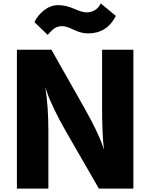

<svg xmlns="http://www.w3.org/2000/svg" viewBox="-20 -1061 869 1114"><path d="M78.1 33.2V-772.5H278.3L466.8 -439.5Q549.8 -292 574.2 -218.8L583 -193.4Q572.3 -282.2 572.3 -440.4V-772.5H753.9V33.2H553.7L361.3 -300.8Q323.2 -366.2 293.5 -429.2Q263.7 -492.2 253.9 -522.5L243.2 -552.7Q260.7 -443.4 260.7 -300.8V33.2ZM179.7 -932.6Q199.2 -973.6 236.8 -1002.4Q274.4 -1031.2 317.9 -1031.2Q361.3 -1031.2 409.2 -1010.3Q457 -989.3 480.5 -989.3Q539.1 -989.3 564.5 -1041L652.3 -968.8Q600.6 -867.2 491.2 -867.2Q451.2 -867.2 408.2 -888.2Q365.2 -909.2 341.3 -909.2Q317.4 -909.2 299.8 -898.9Q282.2 -888.7 256.8 -858.4Z"/></svg>

Font: GenEi M Gothic v2 Heavy
Style: Regular
Weight: 800
Version: Version 2.0